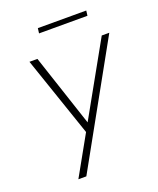

<svg xmlns="http://www.w3.org/2000/svg" viewBox="-132 -595 710 861"><g transform="rotate(-20 223.5 -164.5)"><path d="M92 185 411 -385H447L130 185ZM199 4 66 -385H104L227 -14ZM153 -514H384L381 -490H150Z"/></g></svg>

Font: Josefin Sans ExtraLight
Style: Italic
Weight: 250
Italic angle: -7°
Designer: Santiago Orozco
Foundry: Typemade
Version: Version 2.000